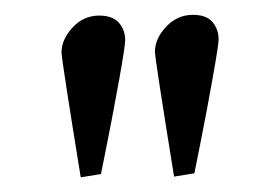

<svg xmlns="http://www.w3.org/2000/svg" viewBox="-20 -665 376 259"><path d="M214.8 -426.8Q189 -586.4 189 -595.2Q189 -612.8 204.1 -628.9Q219.2 -645 240.2 -645Q258.3 -645 266.6 -635.3Q274.9 -625.5 274.9 -611.8Q274.9 -604.5 266.8 -559.3Q258.8 -514.2 250.5 -472.7L242.2 -431.2ZM88.9 -425.8Q63 -585.4 63 -594.2Q63 -611.8 77.9 -627.9Q92.8 -644 113.8 -644Q131.8 -644 140.4 -634.3Q148.9 -624.5 148.9 -610.8Q148.9 -603.5 140.9 -558.3Q132.8 -513.2 124.5 -471.7L116.2 -430.2Z"/></svg>

Font: Linux Libertine Display G
Style: Regular
Weight: 400
Designer: Philipp H. Poll
Foundry: Philipp H. Poll
Version: Version 5.0.9